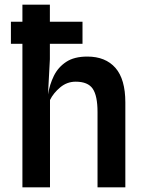

<svg xmlns="http://www.w3.org/2000/svg" viewBox="-20 -798 622 818"><path d="M75.5 0V-611.5H26.5V-705.5H75.5V-778H192.5V-705.5H331.5V-611.5H192.5V-545.5L184.5 -395.5Q191.5 -438 209.5 -474.8Q227.5 -511.5 261.8 -534.2Q296 -557 352 -557Q429.5 -557 471.8 -508.8Q514 -460.5 514 -361.5V0H395.5V-320.5Q395.5 -390 375 -420Q354.5 -450 302.5 -450Q265.5 -450 236.5 -425.8Q207.5 -401.5 193 -372V0Z"/></svg>

Font: Spline Sans Medium
Style: Regular
Weight: 500
Designer: Eben Sorkin, Mirko Velimirovic
Foundry: Sorkin Type
Version: Version 1.000; ttfautohint (v1.8.3)